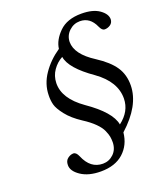

<svg xmlns="http://www.w3.org/2000/svg" viewBox="-149 -805 866 1018"><g transform="rotate(-20 284.0 -296.0)"><path d="M90 23Q90 -1 106 -13Q122 -25 138 -25Q154 -25 165 1Q198 80 268 80Q303 80 328.5 55.5Q354 31 355 -9Q355 -27 352.5 -41Q350 -55 340.5 -77Q331 -99 306.5 -123.5Q282 -148 243 -173Q191 -207 162 -244Q133 -281 126.5 -306Q120 -331 121 -360Q122 -422 159.5 -477Q197 -532 256 -572Q262 -620 306 -663.5Q350 -707 431 -707Q496 -707 532 -681.5Q568 -656 568 -626Q567 -606 552 -596Q537 -586 520 -586Q505 -586 494 -611Q467 -672 410 -672Q375 -672 349 -647.5Q323 -623 322 -587Q322 -517 421 -454Q489 -410 519 -365Q549 -320 548 -259Q546 -147 426 -39Q419 30 372 72.5Q325 115 244 115Q175 115 132 86Q89 57 90 23ZM181 -406Q179 -319 284 -245Q410 -158 423 -85Q489 -135 490 -207Q491 -302 389 -375Q268 -459 258 -526Q226 -509 204 -477.5Q182 -446 181 -406Z"/></g></svg>

Font: Heuristica
Style: Italic
Weight: 400
Italic angle: -13°
Version: Version 1.0.2